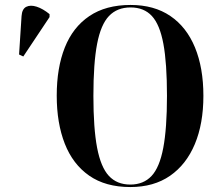

<svg xmlns="http://www.w3.org/2000/svg" viewBox="-20 -745 890 775"><path d="M506 10Q406 10 340 -36Q274 -82 241.5 -165Q209 -248 209 -359Q209 -471 241.5 -553Q274 -635 340.5 -680Q407 -725 507 -725Q602 -725 667.5 -680.5Q733 -636 767 -553.5Q801 -471 801 -358Q801 -246 766.5 -163.5Q732 -81 666.5 -35.5Q601 10 506 10ZM506 0Q559 0 591.5 -34.5Q624 -69 639 -148Q654 -227 654 -358Q654 -490 639.5 -568Q625 -646 593 -680.5Q561 -715 507 -715Q453 -715 420 -680.5Q387 -646 372 -568Q357 -490 357 -358Q357 -227 372 -148.5Q387 -70 419.5 -35Q452 0 506 0ZM74 -517 57 -525 67 -680Q69 -709 86 -717.5Q103 -726 128 -718Q153 -710 180 -688V-676Z"/></svg>

Font: Noto Serif Display Condensed
Style: Bold
Weight: 700
Width: 3
Designer: Monotype Design Team
Foundry: Monotype Imaging Inc.
Version: Version 2.009